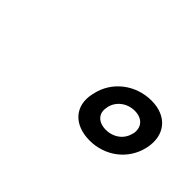

<svg xmlns="http://www.w3.org/2000/svg" viewBox="-27 -884 655 655"><g transform="rotate(45 300.0 -557.0)"><path d="M289 -557 288 -553C272 -483 316 -434 393 -434C468 -434 531 -483 547 -553L548 -557C563 -629 521 -680 446 -680C369 -680 304 -629 289 -557ZM355 -555V-557C362 -591 393 -615 430 -615C467 -615 488 -591 481 -557L480 -555C473 -522 443 -499 406 -499C369 -499 347 -522 355 -555Z"/></g></svg>

Font: LT Wave Mono Medium
Style: Italic
Weight: 500
Designer: Daniel Lyons
Version: Version 2.5 (Glyphs App)